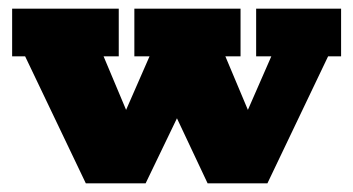

<svg xmlns="http://www.w3.org/2000/svg" viewBox="-20 -423 815 443"><path d="M178 0 38 -293H8V-403H254V-293H219L293 -117H248L325 -293H290V-403H535V-293H500L574 -117H529L606 -293H571V-403H767V-293H737L597 0H459L369 -191H408L316 0Z"/></svg>

Font: Rokkitt Black
Style: Regular
Weight: 900
Designer: Vernon Adams
Foundry: Vernon Adams
Version: Version 3.103